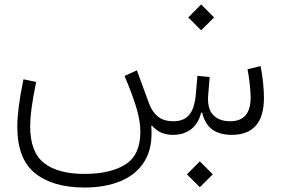

<svg xmlns="http://www.w3.org/2000/svg" viewBox="-20 -609 1267 867"><path d="M824.2 178.2 882.3 119.6 940.9 178.2 882.3 236.3ZM830.1 -530.3 888.2 -588.9 946.8 -530.3 888.2 -472.2ZM760.7 0Q729.5 0 706.3 -11Q683.1 -22 666 -42L663.1 -39.6Q670.9 56.2 633.8 117.4Q596.7 178.7 526.1 208.3Q455.6 237.8 362.3 237.8Q218.3 237.8 138.2 173.1Q58.1 108.4 58.1 -36.6Q58.1 -75.2 64.5 -126.2Q70.8 -177.2 85.9 -251L143.1 -238.8Q127.9 -163.6 122.1 -117.4Q116.2 -71.3 116.2 -39.1Q116.2 78.6 179.2 127.4Q242.2 176.3 360.8 176.3Q479 176.3 546.4 133.5Q613.8 90.8 613.8 -13.7Q613.8 -59.1 597.7 -116.2Q581.5 -173.3 542.5 -266.1L598.1 -291.5L653.3 -141.1Q667 -104 692.9 -82.8Q718.8 -61.5 762.7 -61.5Q810.1 -61.5 834.2 -90.1Q858.4 -118.7 864.3 -183.1L871.6 -266.6L926.8 -261.2L920.4 -183.1Q914.6 -120.6 941.4 -91.1Q968.3 -61.5 1019.5 -61.5Q1111.8 -61.5 1111.8 -168.5Q1111.8 -191.4 1107.7 -229.7Q1103.5 -268.1 1097.7 -296.4L1156.7 -310.5Q1163.6 -278.3 1167.7 -238.5Q1171.9 -198.7 1171.9 -168.5Q1171.9 -82.5 1135 -41.3Q1098.1 0 1026.4 0Q915.5 0 893.1 -100.1H888.2Q876 -50.8 842.8 -25.4Q809.6 0 760.7 0Z"/></svg>

Font: Estedad-FD Light
Style: Regular
Weight: 300
Designer: Amin Abedi
Version: Version 7.3